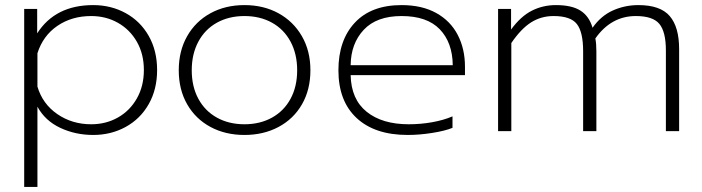

<svg xmlns="http://www.w3.org/2000/svg" viewBox="-20 -515 2757 754"><path d="M75 -480H126V-384Q197 -495 346 -495Q416 -495 473.5 -463.5Q531 -432 564 -374Q597 -316 597 -240Q597 -164 564 -106Q531 -48 473.5 -16.5Q416 15 346 15Q276 15 216.5 -13Q157 -41 127 -96V219H75ZM545 -240Q545 -303 517.5 -351Q490 -399 443 -425.5Q396 -452 338 -452Q262 -452 205.5 -413.5Q149 -375 127 -306V-175Q147 -107 205 -67Q263 -27 338 -27Q396 -27 443 -53.5Q490 -80 517.5 -128.5Q545 -177 545 -240Z M682 -239Q682 -315 715 -373Q748 -431 806.5 -463Q865 -495 940 -495Q1015 -495 1073.5 -463Q1132 -431 1165.5 -373Q1199 -315 1199 -239Q1199 -163 1166 -105.5Q1133 -48 1074 -16.5Q1015 15 940 15Q865 15 806.5 -16.5Q748 -48 715 -105.5Q682 -163 682 -239ZM1147 -239Q1147 -303 1121 -351.5Q1095 -400 1048 -426Q1001 -452 940 -452Q879 -452 832 -426Q785 -400 759 -351.5Q733 -303 733 -239Q733 -175 759 -127Q785 -79 832 -53Q879 -27 940 -27Q1001 -27 1048 -53Q1095 -79 1121 -127Q1147 -175 1147 -239Z M1309 -239Q1309 -357 1373.5 -426Q1438 -495 1557 -495Q1637 -495 1693 -464Q1749 -433 1777.5 -378Q1806 -323 1806 -253V-220H1357Q1359 -125 1420 -76Q1481 -27 1585 -27Q1632 -27 1677 -35Q1722 -43 1757 -58V-13Q1728 -1 1677.5 7Q1627 15 1581 15Q1452 15 1380.5 -51.5Q1309 -118 1309 -239ZM1758 -259Q1757 -348 1707 -400Q1657 -452 1557 -452Q1459 -452 1408.5 -398Q1358 -344 1357 -259Z M1936 -480H1987V-399Q2025 -451 2068.5 -473Q2112 -495 2163 -495Q2226 -495 2260 -473Q2294 -451 2307 -406Q2340 -453 2387 -474Q2434 -495 2487 -495Q2573 -495 2610 -452Q2647 -409 2647 -322V0H2595V-317Q2595 -390 2569.5 -421Q2544 -452 2477 -452Q2380 -452 2318 -364Q2322 -344 2322 -314V0H2270V-314Q2270 -389 2245.5 -420.5Q2221 -452 2154 -452Q2105 -452 2065.5 -427Q2026 -402 1988 -346V0H1936Z"/></svg>

Font: Prompt ExtraLight
Style: Regular
Weight: 275
Designer: Katatrad Team
Foundry: CadsonDemak
Version: Version 1.000